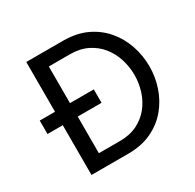

<svg xmlns="http://www.w3.org/2000/svg" viewBox="-160 -915 1107 1089"><g transform="rotate(-30 394.0 -370.0)"><path d="M394 -326H40V-414H394ZM380 0H210V-86H376Q441 -86 489.5 -110Q538 -134 570.5 -174.5Q603 -215 619 -266Q635 -317 635 -370Q635 -423 619 -474Q603 -525 570.5 -565.5Q538 -606 489.5 -630Q441 -654 376 -654H210V-740H380Q469 -740 535 -708.5Q601 -677 645 -624Q689 -571 711 -505Q733 -439 733 -370Q733 -301 711 -235Q689 -169 645 -116Q601 -63 535 -31.5Q469 0 380 0ZM238 0H140V-740H238Z"/></g></svg>

Font: Be Vietnam Pro Variable Thin
Style: Regular
Weight: 100
Designer: Lam Bao, Tony Le, Vietanh Nguyen
Foundry: Yellow Type Foundry
Version: Version 1.002